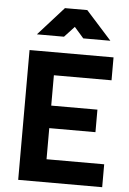

<svg xmlns="http://www.w3.org/2000/svg" viewBox="-60 -958 675 1002"><g transform="rotate(5 277.0 -457.0)"><path d="M212 -560H514V-680H74V0H514V-120H212V-283H454V-401H212ZM239 -914 105 -765H247L299 -821L348 -765H490L356 -914Z"/></g></svg>

Font: Online Auction - Bold
Style: Bold
Weight: 500
Designer: Mohamed Mostafa, the designer of Online Auction
Foundry: Kief Type Foundry
Version: ""